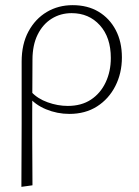

<svg xmlns="http://www.w3.org/2000/svg" viewBox="-20 -436 539 745"><path d="M63 289Q63 228 63.5 166.5Q64 105 64 44Q64 -17 64 -77.5Q64 -138 64 -197Q64 -265 90.5 -314Q117 -363 161.5 -389.5Q206 -416 262 -416Q320 -416 362.5 -390.5Q405 -365 429 -319.5Q453 -274 453 -213Q453 -152 427.5 -102Q402 -52 356.5 -23Q311 6 249 6Q202 6 158.5 -12Q115 -30 89 -63L102 -79Q126 -53 165 -39Q204 -25 243 -25Q296 -25 333 -49.5Q370 -74 390 -116.5Q410 -159 410 -211Q410 -291 367.5 -338Q325 -385 258 -385Q215 -385 180.5 -363.5Q146 -342 126 -301.5Q106 -261 106 -204Q106 -147 105.5 -95.5Q105 -44 105 4Q105 52 105 98Q105 144 105.5 190Q106 236 106 283Z"/></svg>

Font: Ysabeau ExtraLight
Style: Regular
Weight: 250
Designer: Christian Thalmann (Catharsis Fonts)
Version: Version 2.002